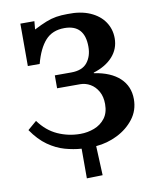

<svg xmlns="http://www.w3.org/2000/svg" viewBox="-96 -789 841 1039"><g transform="rotate(-10 324.5 -269.0)"><path d="M296 178V15Q252 12 205.5 -1Q159 -14 114 -45.5Q69 -77 30 -134L79 -176Q121 -118 179.5 -91.5Q238 -65 304 -65Q344 -65 380.5 -79Q417 -93 440 -123Q463 -153 463 -201Q463 -242 446.5 -271Q430 -300 404 -315Q378 -330 349 -330H222V-401H312Q373 -401 400.5 -435.5Q428 -470 428 -522Q428 -644 317 -644Q251 -644 212.5 -601.5Q174 -559 152 -476H87V-709H164L160 -664Q199 -684 228 -695.5Q257 -707 284.5 -711.5Q312 -716 347 -716Q419 -718 470.5 -695.5Q522 -673 549 -633Q576 -593 576 -543Q576 -485 538 -442.5Q500 -400 432 -379V-376Q524 -362 572.5 -316.5Q621 -271 621 -200Q621 -139 585.5 -92.5Q550 -46 494 -18Q438 10 376 15L383 176Z"/></g></svg>

Font: Lora
Style: Bold
Weight: 700
Designer: Olga Karpushina, Alexei Vanyashin (Cyrillic)
Foundry: Cyreal
Version: Version 3.006; ttfautohint (v1.8.4.7-5d5b);gftools[0.9.30]